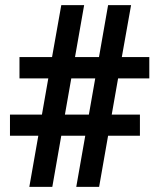

<svg xmlns="http://www.w3.org/2000/svg" viewBox="-20 -731 625 751"><path d="M278.3 0 313.5 -200.2H219.7L184.6 0H94.7L129.9 -200.2H19V-282.7H144L168.9 -424.3H56.2V-507.8H183.6L219.7 -710.9H309.1L273.4 -507.8H367.2L402.8 -710.9H492.7L456.5 -507.8H564V-424.3H441.9L417 -282.7H527.3V-200.2H402.8L367.7 0ZM233.9 -282.7H327.6L352.5 -424.3H258.8Z"/></svg>

Font: Battambang
Style: Bold
Weight: 700
Designer: Danh Hong
Version: Version 8.002; ttfautohint (v1.8.3)